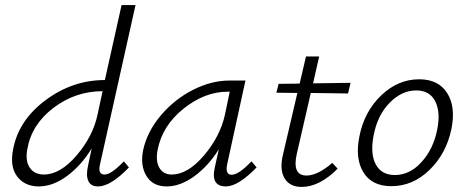

<svg xmlns="http://www.w3.org/2000/svg" viewBox="-20 -731 1845 758"><path d="M393 -42Q419 -42 469 -94L489 -70Q417 5 367 5Q339 5 329 -16Q319 -37 327 -74L342 -145Q301 -78 245 -36.5Q189 5 133 5Q78 5 48 -34Q18 -73 32 -143Q54 -257 160.5 -336Q267 -415 394 -415L460 -711H515L375 -83Q365 -42 393 -42ZM153 -42Q218 -42 282.5 -117.5Q347 -193 365 -278L385 -371Q278 -371 191.5 -305.5Q105 -240 88 -143Q79 -96 97.5 -69Q116 -42 153 -42Z M973 -94 993 -70Q920 5 872 5Q811 5 828 -70L844 -142Q803 -76 747.5 -35.5Q692 5 638 5Q583 5 558 -36.5Q533 -78 545 -138Q561 -212 615.5 -276Q670 -340 742.5 -376.5Q815 -413 885 -413H949L877 -83Q868 -41 895 -41Q922 -41 973 -94ZM658 -42Q721 -42 785 -117Q849 -192 868 -278L887 -369H879Q788 -369 704 -301.5Q620 -234 602 -138Q594 -94 609.5 -68Q625 -42 658 -42Z M1207 -364 1152 -125Q1132 -38 1190 -38Q1234 -38 1292 -88L1313 -65Q1241 7 1171 7Q1124 7 1103.5 -27Q1083 -61 1097 -120L1154 -364L1071 -365L1080 -400L1163 -401L1188 -508H1240L1216 -402L1364 -404L1354 -362Z M1525 4Q1448 4 1414.5 -51Q1381 -106 1399 -193Q1418 -290 1484.5 -354Q1551 -418 1635 -418Q1711 -418 1745.5 -363.5Q1780 -309 1762 -221Q1742 -125 1676 -60.5Q1610 4 1525 4ZM1539 -40Q1598 -40 1644.5 -91.5Q1691 -143 1706 -219Q1720 -287 1698.5 -330.5Q1677 -374 1623 -374Q1566 -374 1518 -325Q1470 -276 1455 -196Q1441 -124 1463.5 -82Q1486 -40 1539 -40Z"/></svg>

Font: EauTest Semilight
Style: Italic
Weight: 300
Italic angle: -12°
Designer: Christian Thalmann (Catharsis Fonts)
Version: Version 0.001;PS 000.001;hotconv 1.0.88;makeotf.lib2.5.64775